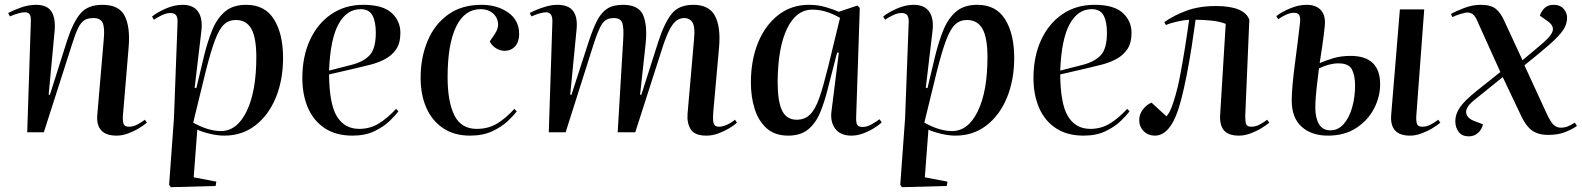

<svg xmlns="http://www.w3.org/2000/svg" viewBox="-20 -549 6566 797"><path d="M590 -40Q577 -29 556.5 -16.5Q536 -4 511.5 5Q487 14 464 14Q376 14 384 -74L411 -389Q415 -437 405.5 -455.5Q396 -474 368 -474Q344 -474 329.5 -464.5Q315 -455 303.5 -431Q292 -407 279 -365L162 0H93L108 -459Q109 -480 103.5 -489Q98 -498 82 -498Q62 -498 21 -481L14 -495Q30 -504 63.5 -516.5Q97 -529 129 -529Q175 -529 193 -502Q211 -475 207 -423L182 -156L187 -155L258 -379Q283 -456 313.5 -492.5Q344 -529 405 -529Q475 -529 498 -482.5Q521 -436 514 -353L490 -66Q489 -44 493.5 -33.5Q498 -23 515 -23Q533 -23 550 -32Q567 -41 581 -52Z M717 -455Q718 -476 711 -485.5Q704 -495 688 -495Q671 -495 652 -486Q633 -477 619 -467L611 -480Q628 -495 665 -512Q702 -529 738 -529Q782 -529 802 -501Q822 -473 816 -421L788 -185L795 -183L827 -317Q842 -378 861.5 -425.5Q881 -473 914 -501Q947 -529 1002 -529Q1080 -529 1117.5 -468.5Q1155 -408 1155 -309Q1155 -217 1125 -144Q1095 -71 1040 -28.5Q985 14 911 14Q883 14 850 6Q817 -2 799 -11L784 187L878 205L875 223L689 228L682 218L702 -57ZM959 -466Q930 -466 910 -447.5Q890 -429 872.5 -382.5Q855 -336 834 -253L782 -40Q844 -5 897 -5Q964 -5 1004 -87.5Q1044 -170 1044 -312Q1044 -392 1023.5 -429Q1003 -466 959 -466Z M1488 -529Q1569 -529 1605.5 -495.5Q1642 -462 1642 -413Q1642 -370 1624.5 -344.5Q1607 -319 1579 -304Q1551 -289 1517.5 -280.5Q1484 -272 1454 -265L1346 -240Q1347 -116 1379 -65Q1411 -14 1471 -14Q1515 -14 1551 -35.5Q1587 -57 1624 -97L1634 -87Q1623 -72 1598.5 -48Q1574 -24 1535.5 -5Q1497 14 1443 14Q1375 14 1328.5 -16.5Q1282 -47 1258.5 -101Q1235 -155 1235 -225Q1235 -314 1266.5 -382.5Q1298 -451 1355 -490Q1412 -529 1488 -529ZM1540 -413Q1540 -459 1526 -485Q1512 -511 1477 -511Q1419 -511 1385 -448.5Q1351 -386 1346 -256L1440 -280Q1490 -293 1515 -320.5Q1540 -348 1540 -413Z M1979 -529Q2044 -529 2089.5 -497Q2135 -465 2135 -408Q2135 -375 2118 -356.5Q2101 -338 2075 -338Q2056 -338 2038.5 -349Q2021 -360 2013 -377L2032 -405Q2051 -432 2047 -456.5Q2043 -481 2023.5 -496Q2004 -511 1976 -511Q1908 -511 1873 -437.5Q1838 -364 1838 -229Q1838 -127 1866 -70.5Q1894 -14 1959 -14Q2007 -14 2044 -36.5Q2081 -59 2115 -97L2125 -87Q2113 -70 2088 -46.5Q2063 -23 2024 -4.5Q1985 14 1931 14Q1866 14 1820 -16.5Q1774 -47 1750 -101Q1726 -155 1726 -227Q1726 -309 1754.5 -378Q1783 -447 1839.5 -488Q1896 -529 1979 -529Z M2567 -386Q2570 -431 2563.5 -452.5Q2557 -474 2528 -474Q2495 -474 2479 -449.5Q2463 -425 2443 -362L2328 0H2258L2273 -459Q2274 -498 2247 -498Q2238 -498 2224 -494.5Q2210 -491 2186 -481L2179 -495Q2190 -501 2209 -509Q2228 -517 2250.5 -523Q2273 -529 2294 -529Q2341 -529 2360 -502Q2379 -475 2373 -423L2347 -156L2352 -155L2423 -374Q2440 -426 2457 -460.5Q2474 -495 2499 -512Q2524 -529 2566 -529Q2631 -529 2649.5 -486.5Q2668 -444 2660 -367L2637 -156L2642 -155L2713 -377Q2738 -454 2768 -491.5Q2798 -529 2858 -529Q2923 -529 2947.5 -484Q2972 -439 2965 -354L2941 -86Q2938 -47 2943 -35Q2948 -23 2964 -23Q2978 -23 2995 -30Q3012 -37 3031 -52L3039 -40Q3028 -29 3007 -16.5Q2986 -4 2961.5 5Q2937 14 2913 14Q2863 14 2847 -12.5Q2831 -39 2834 -76L2861 -386Q2866 -436 2855 -455Q2844 -474 2820 -474Q2805 -474 2791 -465.5Q2777 -457 2763 -432.5Q2749 -408 2733 -361L2617 0H2544Z M3534 -64Q3533 -41 3538 -31.5Q3543 -22 3560 -22Q3579 -22 3597.5 -32.5Q3616 -43 3631 -54L3640 -41Q3630 -31 3609.5 -18Q3589 -5 3564 4.5Q3539 14 3514 14Q3468 14 3446.5 -15.5Q3425 -45 3432 -91L3462 -330L3455 -331L3416 -180Q3403 -127 3385 -83Q3367 -39 3335.5 -12.5Q3304 14 3252 14Q3197 14 3163 -16Q3129 -46 3113 -96Q3097 -146 3097 -206Q3097 -299 3126.5 -371.5Q3156 -444 3210.5 -486.5Q3265 -529 3338 -529Q3376 -529 3409 -519Q3442 -509 3462 -500L3539 -526L3549 -516ZM3287 -52Q3321 -52 3343 -74Q3365 -96 3381.5 -144Q3398 -192 3417 -269L3467 -475Q3437 -492 3409 -500.5Q3381 -509 3352 -509Q3285 -509 3247 -430Q3209 -351 3208 -209Q3208 -128 3226.5 -90Q3245 -52 3287 -52Z M3752 -455Q3753 -476 3746 -485.5Q3739 -495 3723 -495Q3706 -495 3687 -486Q3668 -477 3654 -467L3646 -480Q3663 -495 3700 -512Q3737 -529 3773 -529Q3817 -529 3837 -501Q3857 -473 3851 -421L3823 -185L3830 -183L3862 -317Q3877 -378 3896.5 -425.5Q3916 -473 3949 -501Q3982 -529 4037 -529Q4115 -529 4152.5 -468.5Q4190 -408 4190 -309Q4190 -217 4160 -144Q4130 -71 4075 -28.5Q4020 14 3946 14Q3918 14 3885 6Q3852 -2 3834 -11L3819 187L3913 205L3910 223L3724 228L3717 218L3737 -57ZM3994 -466Q3965 -466 3945 -447.5Q3925 -429 3907.5 -382.5Q3890 -336 3869 -253L3817 -40Q3879 -5 3932 -5Q3999 -5 4039 -87.5Q4079 -170 4079 -312Q4079 -392 4058.5 -429Q4038 -466 3994 -466Z M4523 -529Q4604 -529 4640.5 -495.5Q4677 -462 4677 -413Q4677 -370 4659.5 -344.5Q4642 -319 4614 -304Q4586 -289 4552.5 -280.5Q4519 -272 4489 -265L4381 -240Q4382 -116 4414 -65Q4446 -14 4506 -14Q4550 -14 4586 -35.5Q4622 -57 4659 -97L4669 -87Q4658 -72 4633.5 -48Q4609 -24 4570.5 -5Q4532 14 4478 14Q4410 14 4363.5 -16.5Q4317 -47 4293.5 -101Q4270 -155 4270 -225Q4270 -314 4301.5 -382.5Q4333 -451 4390 -490Q4447 -529 4523 -529ZM4575 -413Q4575 -459 4561 -485Q4547 -511 4512 -511Q4454 -511 4420 -448.5Q4386 -386 4381 -256L4475 -280Q4525 -293 4550 -320.5Q4575 -348 4575 -413Z M4813 -457Q4852 -485 4905 -504.5Q4958 -524 5027 -524Q5145 -524 5166 -467L5149 -66Q5149 -44 5153 -33.5Q5157 -23 5174 -23Q5192 -23 5209 -32Q5226 -41 5240 -52L5249 -40Q5236 -29 5215.5 -16.5Q5195 -4 5170.5 5Q5146 14 5123 14Q5079 14 5060.5 -8Q5042 -30 5045 -74L5068 -450Q5043 -460 5008.5 -463.5Q4974 -467 4943 -467Q4936 -415 4926.5 -354Q4917 -293 4905.5 -235Q4894 -177 4883 -135Q4863 -58 4836 -22Q4809 14 4774 14Q4746 14 4727.5 -4.5Q4709 -23 4709 -51Q4709 -75 4724.5 -95Q4740 -115 4760 -123L4822 -66Q4834 -80 4842.5 -101.5Q4851 -123 4860 -155Q4869 -184 4878.5 -234Q4888 -284 4898 -345.5Q4908 -407 4916 -467Q4896 -466 4866.5 -459.5Q4837 -453 4820 -445Z M5492 14Q5424 14 5383 -23Q5342 -60 5342 -132Q5342 -159 5345.5 -198Q5349 -237 5355 -282.5Q5361 -328 5366.5 -372Q5372 -416 5376 -451Q5379 -475 5373.5 -485.5Q5368 -496 5352 -496Q5336 -496 5317.5 -487.5Q5299 -479 5286 -469L5278 -482Q5299 -499 5335 -514Q5371 -529 5403 -529Q5444 -529 5464 -506Q5484 -483 5479 -439Q5475 -401 5469.5 -362.5Q5464 -324 5458 -287Q5483 -298 5515 -307.5Q5547 -317 5586 -317Q5709 -317 5709 -199Q5709 -147 5683.5 -98Q5658 -49 5609.5 -17.5Q5561 14 5492 14ZM5833 14Q5747 14 5755 -74L5791 -510H5892L5859 -66Q5858 -44 5862.5 -33.5Q5867 -23 5884 -23Q5902 -23 5919 -32Q5936 -41 5950 -52L5959 -40Q5946 -29 5925.5 -16.5Q5905 -4 5880.5 5Q5856 14 5833 14ZM5503 -8Q5535 -8 5558 -34.5Q5581 -61 5593 -103.5Q5605 -146 5605 -194Q5605 -235 5592 -260.5Q5579 -286 5536 -286Q5498 -286 5455 -265Q5451 -233 5445.5 -185.5Q5440 -138 5440 -101Q5440 -60 5455 -34Q5470 -8 5503 -8Z M6300 -299 6369 -357Q6415 -394 6424 -417Q6433 -440 6406 -460L6372 -484Q6378 -503 6392 -516Q6406 -529 6430 -529Q6456 -529 6470.5 -512.5Q6485 -496 6485 -476Q6485 -456 6476 -437Q6467 -418 6440.5 -391Q6414 -364 6361 -321L6308 -278L6401 -76Q6417 -42 6429.5 -30.5Q6442 -19 6459 -19Q6476 -19 6490.5 -25.5Q6505 -32 6517 -40L6526 -26Q6504 -11 6475 0Q6446 11 6407 11Q6364 11 6338.5 -8Q6313 -27 6292 -73L6218 -229L6104 -137Q6064 -106 6066 -82.5Q6068 -59 6099 -47L6136 -33Q6131 -11 6115 3Q6099 17 6077 17Q6049 17 6035 -1.5Q6021 -20 6021 -46Q6021 -75 6040 -103Q6059 -131 6110 -172L6208 -250L6115 -456Q6104 -483 6093.5 -490Q6083 -497 6072 -497Q6061 -497 6041 -490.5Q6021 -484 6009 -478L6003 -491Q6022 -502 6057 -515.5Q6092 -529 6127 -529Q6169 -529 6189.5 -512Q6210 -495 6224 -463Z"/></svg>

Font: Literata 72pt Medium
Style: Italic
Weight: 500
Italic angle: -2°
Designer: Latin by Veronika Burian and Jose Scaglione. Greek by Irene Vlachou. Cyrillic by Vera Evstafieva
Foundry: TypeTogether
Version: Version 3.002